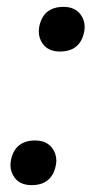

<svg xmlns="http://www.w3.org/2000/svg" viewBox="-20 -528 276 559"><path d="M154.5 -378Q120.5 -378 104.5 -400.5Q93 -416.5 93 -436Q93 -443.5 94.5 -451.5Q106.5 -508 165 -508Q197.5 -508 214 -486.5Q226.5 -470 226.5 -449.5Q226.5 -443 225 -435.5Q213.5 -378 154.5 -378ZM72 11Q38 11 22 -11.5Q10.5 -27.5 10.5 -47Q10.5 -54.5 12 -62.5Q24 -119 82.5 -119Q115 -119 131.5 -97.5Q144 -81 144 -60.5Q144 -54 142.5 -46.5Q131 11 72 11Z"/></svg>

Font: Heraclito
Style: Italic
Weight: 400
Italic angle: -12°
Designer: Kostas Bartsokas (font) & Cristiano Sobral (main changes)
Foundry: Kostas Bartsokas (font) & Cristiano Sobral (main changes)
Version: Version 1.00;July 8, 2020;FontCreator 13.0.0.2655 64-bit